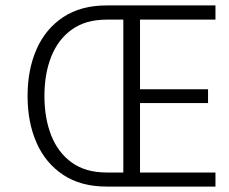

<svg xmlns="http://www.w3.org/2000/svg" viewBox="-20 -687 842 707"><path d="M495.6 -614.7V-358.4H746.1V-307.6H495.6V-51.8H773.4V0H372.6Q277.8 0 212.9 -43Q147.9 -85.9 114.7 -161.1Q81.5 -236.3 81.5 -333.5Q81.5 -430.7 114.7 -505.9Q147.9 -581.1 212.9 -624Q277.8 -667 372.6 -667H773.4V-614.7ZM434.1 -614.7H372.6Q295.9 -614.7 245.1 -578.6Q194.3 -542.5 168.9 -479Q143.6 -415.5 143.6 -333.5Q143.6 -251.5 168.9 -187.7Q194.3 -124 245.1 -87.9Q295.9 -51.8 372.6 -51.8H434.1Z"/></svg>

Font: Estedad-FD Light
Style: Regular
Weight: 300
Designer: Amin Abedi
Version: Version 7.3